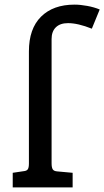

<svg xmlns="http://www.w3.org/2000/svg" viewBox="-20 -810 451 830"><path d="M35 -63 82 -70Q95 -71 100 -78Q105 -85 105 -103V-588Q105 -686 157.5 -738Q210 -790 302 -790Q327 -790 357 -784.5Q387 -779 411 -769L377 -686Q317 -710 274 -710Q240 -710 221.5 -692Q203 -674 203 -641V-104Q203 -86 208 -78Q213 -70 228 -69L294 -63V0H35Z"/></svg>

Font: Enriqueta Medium
Style: Regular
Weight: 500
Designer: Viviana Monsalve, Gustavo Ibarra
Foundry: 72Puntos
Version: Version 2.000